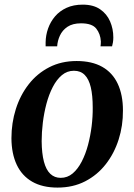

<svg xmlns="http://www.w3.org/2000/svg" viewBox="-20 -816 594 848"><path d="M318.5 -546.5Q386 -546.5 431.5 -520.8Q477 -495 500 -446Q523 -397 523 -328Q523.5 -261 504 -199.8Q484.5 -138.5 447.2 -90.8Q410 -43 356.2 -15.2Q302.5 12.5 234 12.5Q167.5 12.5 122.2 -13.5Q77 -39.5 54 -88.2Q31 -137 30.5 -205Q30.5 -273 50 -334.5Q69.5 -396 106.8 -443.8Q144 -491.5 197.5 -519Q251 -546.5 318.5 -546.5ZM306.5 -503.5Q276.5 -503.5 253.2 -484Q230 -464.5 213 -431.5Q196 -398.5 185.2 -358Q174.5 -317.5 169.2 -274.5Q164 -231.5 164 -192.5Q164.5 -138 174 -102Q183.5 -66 202.2 -48.2Q221 -30.5 248 -30.5Q278 -30.5 301 -50Q324 -69.5 341 -102.5Q358 -135.5 368.8 -176Q379.5 -216.5 384.8 -259.2Q390 -302 389.5 -341Q389.5 -394.5 381 -430.5Q372.5 -466.5 354.2 -485Q336 -503.5 306.5 -503.5ZM181.5 -611.5Q181.5 -616 181.5 -620Q181.5 -624 181.5 -629.5Q182 -661 192.5 -690.5Q203 -720 223.2 -743.8Q243.5 -767.5 274 -781.5Q304.5 -795.5 345.5 -795.5Q392.5 -795.5 422.2 -775Q452 -754.5 466.2 -721.5Q480.5 -688.5 480.5 -651Q480.5 -638.5 478.8 -628.8Q477 -619 475 -611.5H424Q424.5 -616 425 -620.8Q425.5 -625.5 425.5 -633Q423.5 -666.5 405 -689.8Q386.5 -713 338 -713Q301 -713 278.2 -697.8Q255.5 -682.5 244.8 -659.2Q234 -636 232.5 -611.5Z"/></svg>

Font: Merriweather 72pt SemiBold
Style: Italic
Weight: 600
Italic angle: -7.8°
Version: Version 2.101